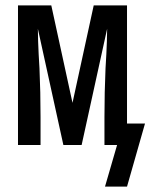

<svg xmlns="http://www.w3.org/2000/svg" viewBox="-20 -540 560 715"><path d="M453 155H371L416 0H369V-104Q369 -150 370 -195.5Q371 -241 373 -286L376 -338Q377 -362 378 -385.5Q379 -409 379 -433L284 0H216L121 -433Q121 -409 122 -385.5Q123 -362 124 -338L127 -286Q129 -241 130 -195.5Q131 -150 131 -104V0H47V-520H171L250 -157L329 -520H453V-80H520Z"/></svg>

Font: Iosevka Medium
Style: Regular
Weight: 500
Monospace: yes
Designer: Belleve Invis
Foundry: Belleve Invis
Version: Version 32.5.0; ttfautohint (v1.8.4)